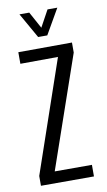

<svg xmlns="http://www.w3.org/2000/svg" viewBox="-87 -806 471 849"><g transform="rotate(-10 148.5 -381.5)"><path d="M26 0V-44L199 -548L30 -547V-599L271 -600V-555L97 -52H264V0ZM64 -763H108L149 -688L190 -763H234L169 -650H128Z"/></g></svg>

Font: Big Shoulders Display
Style: Regular
Weight: 400
Designer: Patric King
Foundry: XO Type Co
Version: Version 1.000; ttfautohint (v1.8.2)